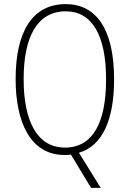

<svg xmlns="http://www.w3.org/2000/svg" viewBox="-20 -744 631 934"><path d="M535 -358C535 -604 447 -724 300 -724C140 -724 56 -594 56 -359C56 -151 127 10 294 10C304 10 314 10 325 8L423 170H470L364 -1C476 -34 535 -156 535 -358ZM95 -359C95 -563 160 -689 300 -689C428 -689 496 -572 496 -358C496 -148 432 -26 296 -26C163 -26 95 -151 95 -359Z"/></svg>

Font: Noto Sans Myanmar Condensed ExtraLight
Style: Regular
Weight: 200
Width: 3
Designer: Monotype Design Team
Foundry: Monotype Imaging Inc.
Version: Version 2.107